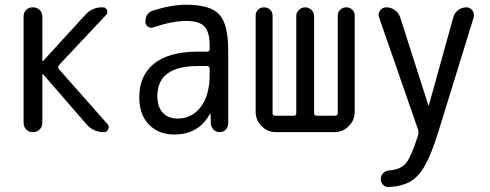

<svg xmlns="http://www.w3.org/2000/svg" viewBox="-20 -550 2040 799"><path d="M78.1 -39.1V-481.4Q78.1 -498 88.9 -508.8Q99.6 -519.5 116.7 -519.5Q133.8 -519.5 145 -508.8Q156.2 -498 156.2 -481.4V-295.9H157.2H159.2L335 -488.3Q364.3 -520.5 408.2 -519.5Q420.9 -519.5 425.3 -508.3Q429.7 -497.1 421.9 -488.3L225.6 -279.3Q218.8 -270.5 225.6 -261.7L427.7 -33.2Q435.5 -24.4 430.2 -12.2Q424.8 0 413.1 0Q368.2 0 339.8 -33.2L159.2 -241.2Q158.2 -242.2 157.2 -242.2Q156.2 -242.2 156.2 -241.2V-39.1Q156.2 -22.5 145 -11.2Q133.8 0 116.7 0Q99.6 0 88.9 -11.2Q78.1 -22.5 78.1 -39.1Z M804.7 -275.4Q634.8 -275.4 634.8 -150.4Q634.8 -105.5 657.2 -81.1Q679.7 -56.6 719.7 -56.6Q778.3 -56.6 815.4 -105Q852.5 -153.3 852.5 -240.2V-263.7Q852.5 -274.4 841.8 -275.4ZM705.1 9.8Q639.6 9.8 599.6 -31.7Q559.6 -73.2 559.6 -144.5Q559.6 -235.4 621.1 -285.2Q682.6 -335 804.7 -335H841.8Q852.5 -335 852.5 -345.7V-360.4Q852.5 -417 830.6 -439.9Q808.6 -462.9 754.9 -462.9Q697.3 -462.9 619.1 -436.5Q607.4 -431.6 596.2 -439Q585 -446.3 585 -459Q585 -497.1 619.1 -506.8Q693.4 -530.3 754.9 -530.3Q854.5 -530.3 892.1 -490.2Q929.7 -450.2 929.7 -339.8V-36.1Q929.7 -21.5 919.4 -10.7Q909.2 0 894 0Q878.9 0 868.7 -10.7Q858.4 -21.5 857.4 -36.1L856.4 -74.2Q856.4 -75.2 855.5 -75.2Q853.5 -75.2 852.5 -74.2Q805.7 9.8 705.1 9.8Z M1128.9 0Q1093.8 0 1068.8 -24.9Q1043.9 -49.8 1043.9 -85V-485.4Q1043.9 -500 1054.2 -509.8Q1064.5 -519.5 1079.1 -519.5Q1093.8 -519.5 1104 -509.8Q1114.3 -500 1114.3 -485.4V-79.1Q1114.3 -68.4 1126 -68.4H1202.1Q1212.9 -68.4 1212.9 -79.1V-483.4Q1212.9 -498 1224.1 -508.8Q1235.4 -519.5 1250 -519.5Q1264.6 -519.5 1275.9 -508.8Q1287.1 -498 1287.1 -483.4V-79.1Q1287.1 -68.4 1297.9 -68.4H1374Q1385.7 -68.4 1385.7 -79.1V-485.4Q1385.7 -500 1396 -509.8Q1406.2 -519.5 1420.9 -519.5Q1435.5 -519.5 1445.8 -509.8Q1456.1 -500 1456.1 -485.4V-85Q1456.1 -49.8 1431.2 -24.9Q1406.2 0 1371.1 0Z M1719.7 -10.7 1557.6 -477.5Q1551.8 -492.2 1561.5 -505.9Q1571.3 -519.5 1587.9 -519.5Q1606.4 -519.5 1622.6 -508.3Q1638.7 -497.1 1645.5 -477.5L1762.7 -111.3Q1762.7 -110.4 1763.7 -110.4Q1764.6 -110.4 1764.6 -111.3L1866.2 -477.5Q1871.1 -496.1 1886.2 -507.8Q1901.4 -519.5 1920.9 -519.5Q1936.5 -519.5 1945.8 -506.8Q1955.1 -494.1 1951.2 -477.5L1803.7 0Q1775.4 90.8 1749 137.7Q1722.7 184.6 1689 204.6Q1655.3 224.6 1599.6 228.5Q1585 229.5 1574.7 219.7Q1564.5 210 1564.5 195.3Q1564.5 181.6 1574.2 170.9Q1584 160.2 1598.6 159.2Q1647.5 156.2 1669.9 128.4Q1692.4 100.6 1720.7 9.8Q1722.7 1 1719.7 -10.7Z"/></svg>

Font: Rounded-X Mgen+ 2m regular
Style: Regular
Weight: 400
Designer: [Source Han Sans]
Ryoko NISHIZUKA  (kana & ideographs); Paul D. Hunt (Latin, Greek & Cyrillic); Wenlong ZHANG  (bopomofo
Version: Version 1.059.20150602